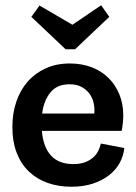

<svg xmlns="http://www.w3.org/2000/svg" viewBox="-20 -699 518 729"><path d="M265 -512H229L99 -635L130 -678L255 -605L364 -679L395 -635ZM452 -137Q449 -107 434.5 -80.5Q420 -54 394.5 -34Q369 -14 333 -2Q297 10 251 10Q202 10 161 -4.5Q120 -19 90 -47.5Q60 -76 43.5 -118.5Q27 -161 27 -217Q27 -269 42 -313Q57 -357 85 -389Q113 -421 153.5 -439.5Q194 -458 245 -458Q291 -458 328.5 -443.5Q366 -429 392.5 -402.5Q419 -376 433.5 -340Q448 -304 448 -262Q448 -233 442 -202H139Q144 -141 173.5 -108.5Q203 -76 259 -76Q285 -76 303 -83Q321 -90 333.5 -101Q346 -112 353 -126Q360 -140 363 -154ZM338 -268Q340 -288 335.5 -308Q331 -328 319.5 -343.5Q308 -359 289.5 -369Q271 -379 244 -379Q196 -379 171 -347.5Q146 -316 140 -268Z"/></svg>

Font: Zilla Slab SemiBold
Style: Regular
Weight: 600
Designer: Typotheque.com
Foundry: Typotheque type foundry
Version: Version 1.1; 2017